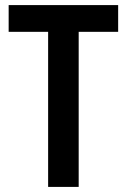

<svg xmlns="http://www.w3.org/2000/svg" viewBox="-20 -734 499 754"><path d="M289 0V-609H444V-714H14V-609H169V0Z"/></svg>

Font: Noto Sans Khmer Condensed SemiBold
Style: Regular
Weight: 600
Width: 3
Designer: Danh Hong and the Monotype Design Team
Foundry: Monotype Imaging Inc.
Version: Version 2.004